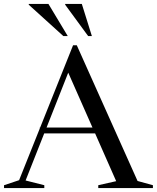

<svg xmlns="http://www.w3.org/2000/svg" viewBox="-30 -955 796 975"><path d="M668.5 -36 746.5 -14.5V0H469V-14.5L560 -35L453 -277.5H194.5L100 -38.5L195 -14.5V0H-9.5V-14.5L67 -40L172 -302.5V-307.5H174L341 -725H360ZM206.5 -307.5H439.5L316.5 -586ZM314 -772H291.5L116 -931V-935H216ZM436.5 -772H417.5L301 -931V-935H385.5Z"/></svg>

Font: Newsreader Display
Style: Regular
Weight: 400
Designer: Hugues Gentile
Foundry: Production Type
Version: Version 1.001